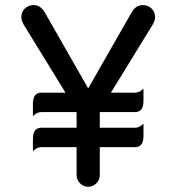

<svg xmlns="http://www.w3.org/2000/svg" viewBox="-20 -716 683 743"><path d="M276.4 -38.1V-146.5H139.6Q123 -146.5 107.4 -130.9Q107.4 -146.5 107.4 -178.7Q107.4 -221.7 139.6 -221.7H276.4V-282.2H139.6Q123 -282.2 107.4 -266.6Q107.4 -282.2 107.4 -314.5Q107.4 -357.4 139.6 -357.4H233.4L70.3 -623Q62.5 -638.7 62.5 -649.4Q62.5 -669.9 76.2 -683.1Q89.8 -696.3 110.4 -696.3Q136.7 -696.3 153.3 -668L321.3 -374L489.3 -668Q505.9 -696.3 532.2 -696.3Q552.7 -696.3 566.4 -683.1Q580.1 -669.9 580.1 -649.4Q580.1 -638.7 572.3 -623L409.2 -357.4H502.9Q519.5 -357.4 535.2 -373Q535.2 -357.4 535.2 -325.2Q535.2 -282.2 502.9 -282.2H366.2V-221.7H502.9Q519.5 -221.7 535.2 -237.3Q535.2 -221.7 535.2 -189.5Q535.2 -146.5 502.9 -146.5H366.2V-38.1Q366.2 -19.5 352.5 -6.3Q338.9 6.8 321.3 6.8Q303.7 6.8 290 -6.3Q276.4 -19.5 276.4 -38.1Z"/></svg>

Font: YuPearl-Regular
Style: Regular
Weight: 400
Designer: Max Yao
Foundry: Max-Everyday
Version: Version 1.011; ttfautohint (v1.8.3)